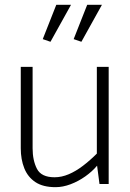

<svg xmlns="http://www.w3.org/2000/svg" viewBox="-20 -762 540 795"><path d="M381 -485V-126Q353 -98 323.5 -75.5Q294 -53 264.5 -40.5Q235 -28 206 -28Q151 -28 133 -63Q115 -98 115 -148V-485H66V-148Q66 -102 80.5 -65.5Q95 -29 126.5 -8Q158 13 210 13Q240 13 272 1Q304 -11 333 -31.5Q362 -52 382 -76L392 0H430V-485ZM189 -589 274 -742H213L157 -600ZM317 -589 402 -742H341L285 -600Z"/></svg>

Font: Catamaran Thin
Style: Regular
Weight: 100
Designer: Pria Ravichandran
Version: Version 2.000